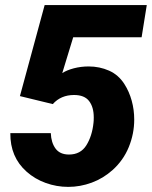

<svg xmlns="http://www.w3.org/2000/svg" viewBox="-20 -731 602 762"><path d="M59.1 -349.6 157.2 -710.9H562.5L542 -583H270.5L227.1 -440.9Q245.1 -452.6 273.2 -460Q301.3 -467.3 332 -467.3Q375 -467.3 412.6 -450.7Q450.2 -434.1 473.6 -397.5Q492.7 -367.7 502.7 -331.5Q512.7 -295.4 512.7 -256.3Q512.7 -200.2 491.2 -147.5Q469.7 -94.7 426.8 -56.2Q389.6 -22.9 344 -6.1Q298.3 10.7 251 10.7Q204.6 10.7 161.4 -4.9Q118.2 -20.5 85.4 -49.8Q20 -107.9 21 -202.6H181.6Q183.1 -165 200.4 -141.4Q217.8 -117.7 253.9 -117.7Q299.8 -117.7 322.8 -154.5Q345.7 -191.4 351.1 -243.7Q352.1 -251 352.1 -265.1Q352.1 -305.7 333.7 -329.8Q315.4 -354 273.9 -354Q221.7 -354 189.5 -317.9Z"/></svg>

Font: Mardoto Black
Style: Italic
Weight: 900
Italic angle: -12°
Designer: Christian Robertson, Vahan Hovhannisyan
Foundry: Google
Version: Version 1.000